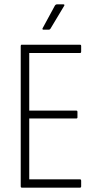

<svg xmlns="http://www.w3.org/2000/svg" viewBox="-20 -860 452 880"><path d="M80 0Q75 0 75 -6V-649Q75 -655 79 -655H347Q352 -655 352 -649V-624Q352 -617 347 -617H114V-353H330Q335 -353 335 -347V-322Q335 -317 330 -317H114V-38H347Q352 -38 352 -31V-6Q352 0 347 0ZM178 -724Q176 -724 175 -726Q174 -728 175 -730L232 -835Q236 -840 240 -840H271Q274 -840 275 -838Q276 -836 274 -833L211 -728Q208 -724 204 -724Z"/></svg>

Font: Sofia Sans Condensed ExtraLight
Style: Regular
Weight: 250
Version: Version 4.100